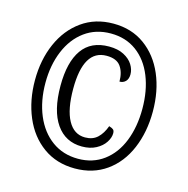

<svg xmlns="http://www.w3.org/2000/svg" viewBox="-108 -828 920 941"><g transform="rotate(15 352.5 -357.5)"><path d="M53 -358Q53 -461 89.5 -544.5Q126 -628 194 -676.5Q262 -725 354 -725Q446 -725 513 -676.5Q580 -628 615.5 -545Q651 -462 651 -358Q651 -254 615.5 -170Q580 -86 512.5 -38Q445 10 353 10Q260 10 192 -39Q124 -88 88.5 -172Q53 -256 53 -358ZM598 -358Q598 -450 569 -522Q540 -594 485 -634.5Q430 -675 354 -675Q278 -675 222 -634Q166 -593 136 -521Q106 -449 106 -359Q106 -267 136.5 -194.5Q167 -122 223.5 -81Q280 -40 356 -40Q431 -40 486 -81Q541 -122 569.5 -194Q598 -266 598 -358ZM181 -364Q181 -484 226 -547.5Q271 -611 362 -611Q407 -611 437.5 -595Q468 -579 483 -555Q498 -531 498 -506Q498 -483 486 -470.5Q474 -458 455 -458Q455 -505 434 -534.5Q413 -564 362 -564Q245 -564 245 -366Q245 -261 275.5 -205.5Q306 -150 362 -150Q401 -150 425 -172.5Q449 -195 463 -234Q479 -229 485 -223.5Q491 -218 491 -205Q491 -183 475.5 -159Q460 -135 430 -119Q400 -103 359 -103Q275 -103 228 -170.5Q181 -238 181 -364Z"/></g></svg>

Font: Noto Serif CondBlack
Style: Regular
Weight: 900
Width: 3
Designer: Monotype Design Team
Foundry: Monotype Imaging Inc.
Version: Version 1.001